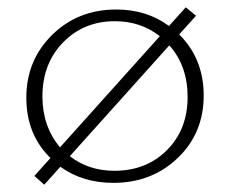

<svg xmlns="http://www.w3.org/2000/svg" viewBox="-20 -494 629 525"><path d="M470 -400Q537 -333 537 -233Q537 -130 466 -62Q395 6 290 6Q206 6 145 -38L101 11L74 -13L118 -62Q52 -126 52 -227Q52 -329 122.5 -398.5Q193 -468 298 -468Q381 -468 442 -423L488 -474L516 -451ZM96 -230Q96 -149 144 -91L417 -395Q365 -436 294 -436Q209 -436 152.5 -378Q96 -320 96 -230ZM293 -27Q380 -27 436.5 -83.5Q493 -140 493 -229Q493 -314 443 -370L171 -67Q222 -27 293 -27Z"/></svg>

Font: EauTestSC Light
Style: Regular
Weight: 300
Designer: Christian Thalmann (Catharsis Fonts)
Version: Version 0.001;PS 000.001;hotconv 1.0.88;makeotf.lib2.5.64775